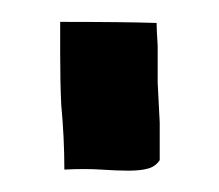

<svg xmlns="http://www.w3.org/2000/svg" viewBox="-20 -413 204 179"><path d="M37.1 -315.4Q40 -284.2 40 -254.9Q58.6 -255.9 74.2 -254.9Q88.9 -253.9 99.6 -253.9Q111.3 -253.9 118.2 -255.9Q125 -257.8 128.9 -263.7Q128.9 -279.3 128.9 -298.8Q127.9 -318.4 127 -335.9Q127 -355.5 127 -370.1Q126 -385.7 126 -391.6Q95.7 -392.6 36.1 -392.6Q36.1 -377.9 36.1 -364.3Q36.1 -335.9 37.1 -315.4Z"/></svg>

Font: Londrina Solid
Style: NNS
Weight: 400
Designer: Marcelo Magalhaes
Version: Version 1.002